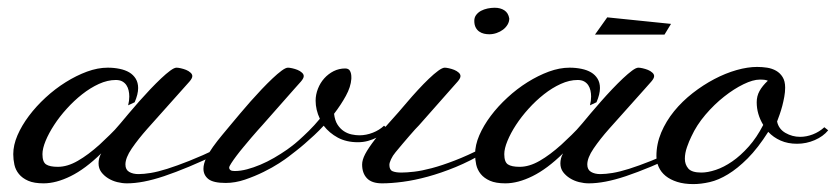

<svg xmlns="http://www.w3.org/2000/svg" viewBox="-20 -465 2125 488"><path d="M354.5 -137.7Q331.1 -111.3 314.9 -87.6Q298.8 -64 298.8 -46.9Q298.8 -33.7 308.3 -28.1Q317.9 -22.5 332 -22.5Q345.2 -22.5 363 -25.4Q380.9 -28.3 405 -35.9Q429.2 -43.5 461.2 -56.2Q493.2 -68.8 535.2 -88.9L540 -77.1Q496.1 -56.2 460.9 -41.5Q425.8 -26.9 397.2 -17.3Q368.7 -7.8 345.5 -3.4Q322.3 1 302.7 1Q290.5 1 277.8 -2.2Q265.1 -5.4 254.6 -12Q244.1 -18.6 237.3 -27.8Q230.5 -37.1 230.5 -49.8Q230.5 -55.7 231.9 -62Q233.4 -68.4 237.3 -75.2Q196.8 -35.6 159.7 -17.3Q122.6 1 90.8 1Q66.4 1 51.5 -5.6Q36.6 -12.2 28.1 -22.7Q19.5 -33.2 16.6 -46.4Q13.7 -59.6 13.7 -73.2Q13.7 -96.2 24.4 -121.1Q35.2 -146 53.5 -170.4Q71.8 -194.8 95.9 -217Q120.1 -239.3 147 -256.1Q173.8 -272.9 201.2 -283Q228.5 -293 253.9 -293Q270 -293 284.2 -290Q298.3 -287.1 308.6 -281Q318.8 -274.9 325 -264.9Q331.1 -254.9 331.1 -241.2Q331.1 -225.6 322.3 -205.1L305.7 -197.3Q308.6 -209 308.6 -219.7Q308.6 -227.5 306.9 -235.1Q305.2 -242.7 301.3 -248.5Q297.4 -254.4 290.8 -258.1Q284.2 -261.7 274.4 -261.7Q253.4 -261.7 231.4 -251.7Q209.5 -241.7 188.7 -225.3Q168 -209 149.7 -188.7Q131.3 -168.5 117.7 -147.5Q104 -126.5 95.9 -106.9Q87.9 -87.4 87.9 -73.2Q87.9 -53.2 97.2 -47.1Q106.4 -41 127 -41Q151.4 -41 177.7 -56.2Q204.1 -71.3 233.4 -97.7Q246.6 -110.4 259 -122.1Q271.5 -133.8 286.1 -151.4Q294.9 -162.1 307.4 -176.8Q319.8 -191.4 333.7 -207.3Q347.7 -223.1 362.1 -238.3Q376.5 -253.4 389.4 -265.6Q402.3 -277.8 412.6 -285.4Q422.9 -293 428.7 -293Q432.6 -293 439.5 -291.5Q446.3 -290 452.9 -287.4Q459.5 -284.7 464.1 -280.5Q468.8 -276.4 468.8 -271.5Q468.8 -266.1 461.7 -257.8Q454.6 -249.5 444.3 -238.3Z M889.6 -103.5Q860.4 -103.5 838.6 -115.2Q816.9 -127 802.7 -145.5Q791 -132.8 778.6 -121.3Q766.1 -109.9 754.4 -99.6Q742.7 -89.4 731.9 -81.1Q721.2 -72.8 712.9 -66.4Q706.1 -61 689.2 -50Q672.4 -39.1 650.1 -28.1Q627.9 -17.1 602.8 -8.5Q577.6 0 553.7 0Q522 0 509.5 -10Q497.1 -20 497.1 -36.1Q497.1 -48.3 503.9 -62.7Q510.7 -77.1 521.5 -92Q532.2 -106.9 544.9 -122.1Q557.6 -137.2 569.3 -151.4Q578.1 -162.1 590.6 -176.8Q603 -191.4 616.9 -207.3Q630.9 -223.1 645.3 -238.3Q659.7 -253.4 672.6 -265.6Q685.5 -277.8 695.8 -285.4Q706.1 -293 711.9 -293Q715.8 -293 722.7 -291.5Q729.5 -290 736.1 -287.4Q742.7 -284.7 747.3 -280.5Q752 -276.4 752 -271.5Q752 -266.1 744.9 -257.8Q737.8 -249.5 727.5 -238.3L646.5 -146.5Q643.1 -142.6 635.5 -134.3Q627.9 -126 618.7 -115Q609.4 -104 599.4 -92Q589.4 -80.1 581.3 -69.3Q573.2 -58.6 567.9 -50.3Q562.5 -42 562.5 -39.1Q562.5 -35.2 565.7 -32.7Q568.8 -30.3 576.2 -30.3Q591.3 -30.3 607.9 -34.7Q624.5 -39.1 641.8 -46.4Q659.2 -53.7 676.5 -63.7Q693.8 -73.7 710 -85Q712.4 -86.9 720.5 -92.8Q728.5 -98.6 739.7 -108.6Q751 -118.7 764.9 -132.3Q778.8 -146 793 -163.1Q782.2 -186 782.2 -209Q782.2 -224.6 788.1 -239.5Q793.9 -254.4 804.2 -265.9Q814.5 -277.3 828.1 -284.2Q841.8 -291 857.4 -291Q866.2 -291 869.6 -284.7Q873 -278.3 873 -269.5V-264.6Q871.6 -244.1 859.1 -221.4Q846.7 -198.7 829.1 -175.8Q831.1 -158.7 837.9 -148.2Q844.7 -137.7 854 -131.6Q863.3 -125.5 873.8 -123.3Q884.3 -121.1 893.6 -121.1Q910.6 -121.1 927.5 -127.7Q944.3 -134.3 956.1 -145.5L965.8 -137.7Q961.9 -132.3 954.8 -126.5Q947.8 -120.6 937.7 -115.5Q927.7 -110.4 915.5 -106.9Q903.3 -103.5 889.6 -103.5Z M1274.4 -418Q1274.4 -409.7 1270 -402.3Q1265.6 -395 1258.5 -389.6Q1251.5 -384.3 1242.2 -381.1Q1232.9 -377.9 1223.6 -377.9Q1216.8 -377.9 1210.2 -379.4Q1203.6 -380.9 1198 -384.8Q1192.4 -388.7 1189 -395.3Q1185.5 -401.9 1185.5 -412.1Q1185.5 -420.9 1190.4 -427.2Q1195.3 -433.6 1202.6 -437.5Q1210 -441.4 1219.2 -443.4Q1228.5 -445.3 1237.3 -445.3Q1252 -445.3 1262 -438.7Q1272 -432.1 1274.4 -418ZM985.4 -78.1Q978 -69.3 973.9 -60.3Q969.7 -51.3 969.7 -45.9Q969.7 -33.2 977.8 -29.8Q985.8 -26.4 1000 -26.4Q1013.2 -26.4 1032.5 -28.6Q1051.8 -30.8 1077.4 -37.6Q1103 -44.4 1135.5 -56.9Q1168 -69.3 1208 -89.8L1212.9 -78.1Q1175.3 -55.7 1138.4 -40.5Q1101.6 -25.4 1067.6 -16.1Q1033.7 -6.8 1003.9 -2.9Q974.1 1 951.2 1Q924.8 1 912.6 -12Q900.4 -24.9 900.4 -46.9Q900.4 -58.6 908.2 -73.5Q916 -88.4 933.6 -111.3Q952.1 -134.8 972.7 -157.2Q993.2 -179.7 1013.7 -204.1Q1027.3 -220.2 1042 -236.1Q1056.6 -252 1069.8 -264.6Q1083 -277.3 1093.8 -285.2Q1104.5 -293 1110.4 -293Q1114.3 -293 1121.1 -291.5Q1127.9 -290 1134.5 -287.4Q1141.1 -284.7 1145.8 -280.5Q1150.4 -276.4 1150.4 -271.5Q1150.4 -266.1 1143.3 -257.8Q1136.2 -249.5 1126 -238.3L1044.9 -146.5Q1041.5 -143.1 1034.9 -136Q1028.3 -128.9 1020.3 -119.4Q1012.2 -109.9 1002.9 -99.1Q993.7 -88.4 985.4 -78.1Z M1528.3 -137.7Q1504.9 -111.3 1488.8 -87.6Q1472.7 -64 1472.7 -46.9Q1472.7 -33.7 1482.2 -28.1Q1491.7 -22.5 1505.9 -22.5Q1519 -22.5 1536.9 -25.4Q1554.7 -28.3 1578.9 -35.9Q1603 -43.5 1635 -56.2Q1667 -68.8 1709 -88.9L1713.9 -77.1Q1669.9 -56.2 1634.8 -41.5Q1599.6 -26.9 1571 -17.3Q1542.5 -7.8 1519.3 -3.4Q1496.1 1 1476.6 1Q1464.4 1 1451.7 -2.2Q1439 -5.4 1428.5 -12Q1418 -18.6 1411.1 -27.8Q1404.3 -37.1 1404.3 -49.8Q1404.3 -55.7 1405.8 -62Q1407.2 -68.4 1411.1 -75.2Q1370.6 -35.6 1333.5 -17.3Q1296.4 1 1264.6 1Q1240.2 1 1225.3 -5.6Q1210.4 -12.2 1201.9 -22.7Q1193.4 -33.2 1190.4 -46.4Q1187.5 -59.6 1187.5 -73.2Q1187.5 -96.2 1198.2 -121.1Q1209 -146 1227.3 -170.4Q1245.6 -194.8 1269.8 -217Q1293.9 -239.3 1320.8 -256.1Q1347.7 -272.9 1375 -283Q1402.3 -293 1427.7 -293Q1443.8 -293 1458 -290Q1472.2 -287.1 1482.4 -281Q1492.7 -274.9 1498.8 -264.9Q1504.9 -254.9 1504.9 -241.2Q1504.9 -225.6 1496.1 -205.1L1479.5 -197.3Q1482.4 -209 1482.4 -219.7Q1482.4 -227.5 1480.7 -235.1Q1479 -242.7 1475.1 -248.5Q1471.2 -254.4 1464.6 -258.1Q1458 -261.7 1448.2 -261.7Q1427.2 -261.7 1405.3 -251.7Q1383.3 -241.7 1362.5 -225.3Q1341.8 -209 1323.5 -188.7Q1305.2 -168.5 1291.5 -147.5Q1277.8 -126.5 1269.8 -106.9Q1261.7 -87.4 1261.7 -73.2Q1261.7 -53.2 1271 -47.1Q1280.3 -41 1300.8 -41Q1325.2 -41 1351.6 -56.2Q1377.9 -71.3 1407.2 -97.7Q1420.4 -110.4 1432.9 -122.1Q1445.3 -133.8 1460 -151.4Q1468.8 -162.1 1481.2 -176.8Q1493.7 -191.4 1507.6 -207.3Q1521.5 -223.1 1535.9 -238.3Q1550.3 -253.4 1563.2 -265.6Q1576.2 -277.8 1586.4 -285.4Q1596.7 -293 1602.5 -293Q1606.4 -293 1613.3 -291.5Q1620.1 -290 1626.7 -287.4Q1633.3 -284.7 1637.9 -280.5Q1642.6 -276.4 1642.6 -271.5Q1642.6 -266.1 1635.5 -257.8Q1628.4 -249.5 1618.2 -238.3ZM1685.5 -404.3 1668.9 -377H1492.2L1523.4 -420.9Z M2005.9 -99.6Q1982.4 -99.6 1964.1 -107.7Q1945.8 -115.7 1932.6 -129.9Q1906.2 -88.4 1880.4 -62.5Q1854.5 -36.6 1830.3 -22Q1806.2 -7.3 1783.9 -2.2Q1761.7 2.9 1742.2 2.9Q1718.8 2.9 1701.2 -2.7Q1683.6 -8.3 1671.9 -17.8Q1660.2 -27.3 1654.3 -40.3Q1648.4 -53.2 1648.4 -68.4Q1648.4 -99.1 1660.6 -128.2Q1672.9 -157.2 1693.4 -182.4Q1713.9 -207.5 1740.5 -228.3Q1767.1 -249 1795.4 -263.9Q1823.7 -278.8 1852.1 -286.9Q1880.4 -294.9 1904.3 -294.9Q1917 -294.9 1929.7 -293Q1942.4 -291 1952.6 -285.2Q1962.9 -279.3 1969.2 -269Q1975.6 -258.8 1975.6 -242.2Q1975.6 -231 1973.4 -219Q1971.2 -207 1968.3 -195.8Q1965.3 -184.6 1961.7 -174.3Q1958 -164.1 1955.1 -156.2Q1959 -137.2 1976.3 -127.2Q1993.7 -117.2 2013.7 -117.2Q2029.8 -117.2 2046.1 -123.5Q2062.5 -129.9 2075.2 -141.6L2085 -133.8Q2072.3 -118.2 2050.8 -108.9Q2029.3 -99.6 2005.9 -99.6ZM1762.7 -26.4Q1778.8 -26.4 1799.3 -33.2Q1819.8 -40 1841.1 -54.7Q1862.3 -69.3 1882.8 -92.3Q1903.3 -115.2 1919.9 -147.5Q1903.3 -174.8 1903.3 -205.1Q1903.3 -220.7 1910.4 -233.6Q1917.5 -246.6 1931.6 -259.8Q1928.7 -261.2 1924.1 -262Q1919.4 -262.7 1911.1 -262.7Q1894 -262.7 1869.9 -251Q1845.7 -239.3 1820.6 -219.5Q1795.4 -199.7 1772.9 -173.3Q1750.5 -147 1737.3 -118.2Q1731.4 -106.4 1726.1 -91.1Q1720.7 -75.7 1720.7 -61.5Q1720.7 -46.9 1729.5 -36.6Q1738.3 -26.4 1762.7 -26.4Z"/></svg>

Font: Meie Script
Style: Regular
Weight: 400
Version: Version 1.001